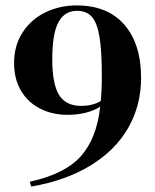

<svg xmlns="http://www.w3.org/2000/svg" viewBox="-20 -669 572 709"><path d="M501 -381Q501 -280 453.5 -197Q406 -114 314.5 -58Q223 -2 95 20L90 2Q219 -26 278 -91.5Q337 -157 350 -275Q302 -245 229 -245Q173 -245 128 -268Q83 -291 57.5 -334Q32 -377 32 -437Q32 -500 63 -548.5Q94 -597 147 -623Q200 -649 263 -649Q377 -649 439 -578Q501 -507 501 -381ZM352 -296Q356 -333 356 -388Q356 -481 347.5 -532.5Q339 -584 319.5 -606.5Q300 -629 265 -629Q218 -629 195.5 -586.5Q173 -544 173 -450Q173 -359 198 -318.5Q223 -278 279 -278Q323 -278 352 -296Z"/></svg>

Font: DeepMind Serif Display
Style: Regular
Weight: 800
Designer: Frank Grießhammer / Modifications: Colophon Foundry
Foundry: Colophon Foundry
Version: Version 5.002